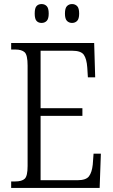

<svg xmlns="http://www.w3.org/2000/svg" viewBox="-20 -926 555 946"><path d="M35 0V-32H55Q88 -32 102 -45.5Q116 -59 116 -108V-603Q116 -655 101.5 -668.5Q87 -682 55 -682H35V-714H444L449 -545H413L410 -593Q407 -636 393 -656Q379 -676 336 -676H180V-393H386V-355H180V-38H361Q404 -38 418.5 -57.5Q433 -77 437 -115L441 -169H477L471 0ZM335 -813Q320 -813 310 -823Q300 -833 300 -859Q300 -886 310 -896Q320 -906 335 -906Q350 -906 360 -896Q370 -886 370 -859Q370 -833 360 -823Q350 -813 335 -813ZM185 -813Q169 -813 160 -823Q151 -833 151 -859Q151 -886 160 -896Q169 -906 185 -906Q200 -906 210 -896Q220 -886 220 -859Q220 -833 210 -823Q200 -813 185 -813Z"/></svg>

Font: Noto Serif Tamil Condensed Light
Style: Regular
Weight: 300
Width: 3
Designer: Indian Type Foundry, Tom Grace, and the Monotype Design Team
Foundry: Monotype Imaging Inc.
Version: Version 2.004; ttfautohint (v1.8.4.7-5d5b)